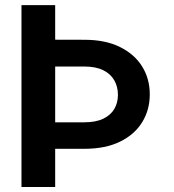

<svg xmlns="http://www.w3.org/2000/svg" viewBox="-20 -748 695 768"><path d="M65.9 -727.5H200.7V0H65.9ZM128.9 -589.4 317.4 -588.9Q401.9 -588.9 460.2 -559.8Q518.6 -530.8 548.8 -481.7Q579.1 -432.6 579.1 -370.6Q579.1 -308.6 548.8 -259.3Q518.6 -210 460.2 -181.4Q401.9 -152.8 317.4 -152.8H128.9V-258.8H317.4Q363.3 -258.8 393.1 -273.2Q422.9 -287.6 437.3 -312.3Q451.7 -336.9 451.7 -368.7Q451.7 -400.9 437.3 -426.5Q422.9 -452.1 393.1 -467Q363.3 -481.9 317.4 -481.9H128.9Z"/></svg>

Font: V-Inter
Style: SemiBold-600
Weight: 600
Designer: Rasmus Andersson
Foundry: rsms
Version: Version 4.000;git-4146feb